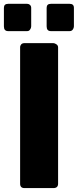

<svg xmlns="http://www.w3.org/2000/svg" viewBox="-21 -963 398 983"><path d="M82 -720.7Q82 -729.5 87.9 -736.3Q93.8 -742.2 104.5 -742.2Q153.3 -742.2 252 -742.2Q258.8 -742.2 267.6 -736.3Q276.4 -730.5 276.4 -720.7Q276.4 -487.3 276.4 -22.5Q276.4 0 252 0Q202.1 0 104.5 0Q82 0 82 -22.5Q82 -254.9 82 -720.7ZM-1 -922.9Q-1 -943.4 20.5 -943.4Q52.7 -943.4 118.2 -943.4Q126 -943.4 131.8 -938.5Q138.7 -932.6 138.7 -922.9Q138.7 -890.6 138.7 -828.1Q138.7 -819.3 132.8 -811.5Q127.9 -803.7 118.2 -803.7Q85.9 -803.7 20.5 -803.7Q-1 -803.7 -1 -828.1Q-1 -859.4 -1 -922.9ZM217.8 -922.9Q217.8 -943.4 239.3 -943.4Q271.5 -943.4 335.9 -943.4Q357.4 -943.4 357.4 -922.9Q357.4 -890.6 357.4 -828.1Q357.4 -819.3 351.6 -811.5Q345.7 -803.7 335.9 -803.7Q303.7 -803.7 239.3 -803.7Q217.8 -803.7 217.8 -828.1Q217.8 -859.4 217.8 -922.9Z"/></svg>

Font: Cocogoose
Style: Regular
Weight: 400
Designer: Cosimo Lorenzo Pancini
Version: Version 1.000